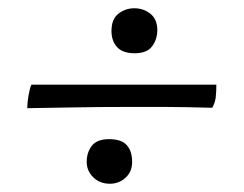

<svg xmlns="http://www.w3.org/2000/svg" viewBox="-20 -496 590 465"><path d="M46 -234Q46 -247 49 -264.5Q52 -282 56 -291H504Q504 -274 502.5 -260.5Q501 -247 494 -235Q455 -236 428.5 -236.5Q402 -237 381 -237Q360 -237 337.5 -237Q315 -237 285 -237Q223 -237 166.5 -236Q110 -235 46 -234ZM246 -51Q222 -51 206 -66.5Q190 -82 190 -104Q190 -127 202.5 -143Q215 -159 244 -159Q274 -159 287 -144.5Q300 -130 300 -104Q300 -80 284 -65.5Q268 -51 246 -51ZM306 -367Q277 -367 263.5 -382Q250 -397 250 -421Q250 -450 267 -463Q284 -476 305 -476Q328 -476 344.5 -462.5Q361 -449 361 -423Q361 -401 348.5 -384Q336 -367 306 -367Z"/></svg>

Font: Vollkorn Medium
Style: Italic
Weight: 500
Italic angle: -11°
Designer: Friedrich Althausen
Foundry: Friedrich Althausen
Version: Version 5.000